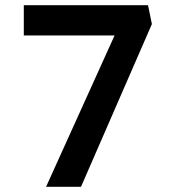

<svg xmlns="http://www.w3.org/2000/svg" viewBox="-20 -722 673 742"><path d="M158 0 445 -634 469 -585H72V-702H552L567 -629L293 0Z"/></svg>

Font: Lexend Giga Medium
Style: Regular
Weight: 500
Designer: Bonnie Shaver-Troup, Thomas Jockin
Foundry: Lexend
Version: Version 1.007